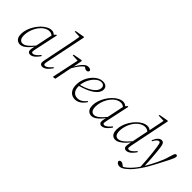

<svg xmlns="http://www.w3.org/2000/svg" viewBox="57 -1682 2869 2869"><g transform="rotate(45 1491.5 -247.5)"><path d="M140 13Q116 13 93.5 1Q71 -11 57 -38.5Q43 -66 43 -113Q43 -161 60 -212Q77 -263 106 -310Q135 -357 172 -394.5Q209 -432 250.5 -454Q292 -476 332 -476Q350 -476 366 -469.5Q382 -463 395 -451Q408 -439 417 -422L401 -399Q385 -418 364 -429.5Q343 -441 318 -441Q295 -441 272.5 -433.5Q250 -426 229 -412Q208 -398 190 -379Q159 -348 136 -306Q113 -264 100.5 -218.5Q88 -173 88 -130Q88 -75 107.5 -50Q127 -25 159 -25Q188 -25 216.5 -43Q245 -61 278 -95Q311 -129 350 -177L358 -167H356Q323 -118 287.5 -77Q252 -36 215.5 -11.5Q179 13 140 13ZM355 13Q335 13 321.5 0.5Q308 -12 308 -34Q308 -46 309 -56.5Q310 -67 313 -81.5Q316 -96 321 -119L322 -124L387 -435L390 -439L428 -479L438 -472L360 -107Q357 -92 354 -76Q351 -60 351 -47Q351 -36 358 -31Q365 -26 376 -26Q399 -26 427 -48Q455 -70 482 -105L496 -95Q477 -66 455 -41.5Q433 -17 408 -2Q383 13 355 13Z M611 13Q591 13 577.5 0.5Q564 -12 564 -34Q564 -48 567 -63Q570 -78 574 -100L659 -518Q669 -567 678 -615.5Q687 -664 694 -713L706 -698L587 -703L589 -719L737 -745L746 -737L617 -108Q614 -93 611 -77.5Q608 -62 608 -51Q608 -38 615 -32Q622 -26 634 -26Q655 -26 682.5 -47.5Q710 -69 739 -105L752 -95Q733 -66 711 -41.5Q689 -17 664.5 -2Q640 13 611 13Z M928 -265 921 -293H929Q952 -341 980 -382.5Q1008 -424 1039 -450Q1070 -476 1102 -476Q1125 -476 1139 -470Q1153 -464 1160 -451Q1159 -434 1149.5 -424Q1140 -414 1122 -414Q1108 -414 1094.5 -420.5Q1081 -427 1065 -439L1052 -450L1086 -457V-452Q1059 -440 1032 -413.5Q1005 -387 979.5 -349.5Q954 -312 928 -265ZM834 0 926 -435 934 -426 816 -431 818 -448 960 -474 971 -465 940 -304 938 -294 919 -204Q908 -153 899 -103.5Q890 -54 879 0L840 6Z M1303 13Q1265 13 1233 -5Q1201 -23 1181.5 -60.5Q1162 -98 1162 -158Q1162 -217 1182.5 -273.5Q1203 -330 1238.5 -375.5Q1274 -421 1319 -448.5Q1364 -476 1414 -476Q1454 -476 1480 -456Q1506 -436 1506 -396Q1506 -364 1487 -333Q1468 -302 1429 -272.5Q1390 -243 1330 -217Q1270 -191 1188 -169L1186 -189Q1280 -214 1342.5 -247Q1405 -280 1435.5 -317Q1466 -354 1466 -393Q1466 -421 1449.5 -436.5Q1433 -452 1405 -452Q1369 -452 1333.5 -428Q1298 -404 1268.5 -363Q1239 -322 1221.5 -271.5Q1204 -221 1204 -169Q1204 -96 1235.5 -61Q1267 -26 1318 -26Q1347 -26 1372 -36.5Q1397 -47 1418.5 -65.5Q1440 -84 1457 -108L1471 -98Q1455 -73 1437 -53Q1419 -33 1397.5 -18Q1376 -3 1352.5 5Q1329 13 1303 13Z M1649 13Q1625 13 1602.5 1Q1580 -11 1566 -38.5Q1552 -66 1552 -113Q1552 -161 1569 -212Q1586 -263 1615 -310Q1644 -357 1681 -394.5Q1718 -432 1759.5 -454Q1801 -476 1841 -476Q1859 -476 1875 -469.5Q1891 -463 1904 -451Q1917 -439 1926 -422L1910 -399Q1894 -418 1873 -429.5Q1852 -441 1827 -441Q1804 -441 1781.5 -433.5Q1759 -426 1738 -412Q1717 -398 1699 -379Q1668 -348 1645 -306Q1622 -264 1609.5 -218.5Q1597 -173 1597 -130Q1597 -75 1616.5 -50Q1636 -25 1668 -25Q1697 -25 1725.5 -43Q1754 -61 1787 -95Q1820 -129 1859 -177L1867 -167H1865Q1832 -118 1796.5 -77Q1761 -36 1724.5 -11.5Q1688 13 1649 13ZM1864 13Q1844 13 1830.5 0.5Q1817 -12 1817 -34Q1817 -46 1818 -56.5Q1819 -67 1822 -81.5Q1825 -96 1830 -119L1831 -124L1896 -435L1899 -439L1937 -479L1947 -472L1869 -107Q1866 -92 1863 -76Q1860 -60 1860 -47Q1860 -36 1867 -31Q1874 -26 1885 -26Q1908 -26 1936 -48Q1964 -70 1991 -105L2005 -95Q1986 -66 1964 -41.5Q1942 -17 1917 -2Q1892 13 1864 13Z M2155 13Q2130 13 2108.5 1Q2087 -11 2074.5 -38.5Q2062 -66 2062 -111Q2062 -160 2079 -211.5Q2096 -263 2125.5 -310Q2155 -357 2192.5 -394.5Q2230 -432 2271.5 -454Q2313 -476 2355 -476Q2372 -476 2387 -471Q2402 -466 2415.5 -456Q2429 -446 2441 -430L2423 -401Q2406 -420 2384.5 -430.5Q2363 -441 2340 -441Q2315 -441 2290 -432Q2265 -423 2242.5 -407Q2220 -391 2200 -369Q2179 -346 2161.5 -317Q2144 -288 2132 -256Q2120 -224 2113.5 -191.5Q2107 -159 2107 -128Q2107 -75 2125 -50Q2143 -25 2174 -25Q2204 -25 2234.5 -42.5Q2265 -60 2299.5 -94.5Q2334 -129 2375 -176L2385 -167H2380Q2347 -118 2309 -77.5Q2271 -37 2231.5 -12Q2192 13 2155 13ZM2385 13Q2365 13 2351.5 1Q2338 -11 2338 -33Q2338 -47 2340 -62Q2342 -77 2346 -100L2350 -119L2413 -429L2417 -443L2471 -711L2479 -698L2360 -703L2363 -719L2509 -745L2518 -737L2390 -107Q2387 -92 2384.5 -76.5Q2382 -61 2382 -50Q2382 -38 2388.5 -32Q2395 -26 2407 -26Q2429 -26 2457 -48Q2485 -70 2513 -105L2526 -95Q2507 -66 2485 -41.5Q2463 -17 2438 -2Q2413 13 2385 13Z M2484 250Q2457 250 2438.5 237Q2420 224 2416 205Q2419 191 2429 184.5Q2439 178 2452 178Q2467 178 2480 185.5Q2493 193 2510 207L2530 224V229H2505V225Q2522 217 2539 207.5Q2556 198 2572 185Q2588 172 2604 156Q2641 121 2674 78Q2707 35 2736 -11Q2767 -62 2793.5 -111.5Q2820 -161 2841.5 -207Q2863 -253 2879.5 -294.5Q2896 -336 2905 -372Q2918 -415 2926 -438Q2934 -461 2942 -469.5Q2950 -478 2960 -478Q2972 -478 2977.5 -471Q2983 -464 2983 -454Q2983 -444 2979 -430.5Q2975 -417 2967 -400Q2955 -373 2941.5 -345.5Q2928 -318 2905 -275Q2883 -231 2863.5 -195Q2844 -159 2827 -127Q2810 -95 2793 -65Q2776 -35 2757 -6Q2738 24 2716 55Q2694 86 2669.5 116Q2645 146 2616 173Q2594 195 2571 212.5Q2548 230 2526 240Q2504 250 2484 250ZM2710 36Q2706 -45 2700.5 -112.5Q2695 -180 2688.5 -239.5Q2682 -299 2674 -355Q2669 -389 2664 -407Q2659 -425 2653 -431Q2647 -437 2637 -437Q2622 -437 2604.5 -422Q2587 -407 2561 -360L2547 -368Q2572 -426 2598.5 -451Q2625 -476 2654 -476Q2672 -476 2684 -467.5Q2696 -459 2703.5 -438Q2711 -417 2716 -380Q2721 -339 2725.5 -294.5Q2730 -250 2733.5 -203Q2737 -156 2740 -107.5Q2743 -59 2744 -8H2751Z"/></g></svg>

Font: Source Serif 4 36pt Light
Style: Italic
Weight: 300
Italic angle: -12°
Designer: Frank Grießhammer
Foundry: Adobe Systems Incorporated
Version: Version 4.004;hotconv 1.0.116;makeotfexe 2.5.65601